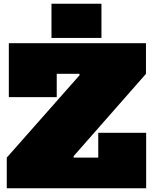

<svg xmlns="http://www.w3.org/2000/svg" viewBox="-20 -1002 814 1022"><path d="M16 -163 403 -601V-634L757 -609L372 -171V-135ZM757 -772V-609H282V-485H27V-772ZM503 -295H758V0H16V-163H503ZM254 -982H520V-800H254Z"/></svg>

Font: Hepta Slab Black
Style: Regular
Weight: 900
Designer: Michael LaGattuta
Foundry: Michael LaGattuta
Version: Version 1.102